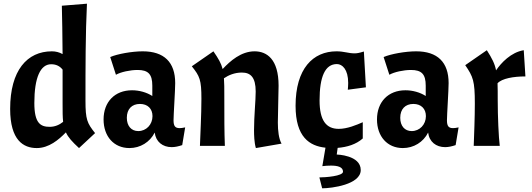

<svg xmlns="http://www.w3.org/2000/svg" viewBox="-20 -790 2882 1040"><path d="M495 -69C452 -123 443 -142 443 -245C443 -423 443 -608 451 -770L315 -759C317 -683 318 -605 319 -497C301 -507 282 -512 261 -512C127 -512 35 -409 35 -200C35 -30 107 12 179 12C245 12 298 -33 337 -73C349 -46 371 -22 408 12ZM249 -103C199 -103 166 -123 166 -232C166 -370 199 -442 257 -442C284 -442 304 -432 319 -413V-229C319 -187 319 -155 322 -130C302 -114 278 -103 249 -103Z M681 12C740 12 792 -20 818 -72C824 -22 861 7 910 7C928 7 946 3 967 -4L983 -100C970 -97 960 -96 953 -96C928 -96 920 -108 920 -139C920 -168 929 -301 929 -340C929 -453 869 -512 753 -512C696 -512 616 -498 577 -481L608 -385C634 -400 685 -411 725 -411C783 -411 805 -388 805 -326V-270C774 -290 734 -301 695 -301C602 -301 541 -238 541 -143C541 -51 597 12 681 12ZM729 -80C691 -80 667 -108 667 -152C667 -199 694 -227 738 -227C780 -227 806 -201 806 -161C806 -115 772 -80 729 -80Z M1019 -431C1062 -377 1071 -358 1071 -255C1071 -166 1065 -63 1063 0H1198C1195 -79 1195 -149 1195 -271C1195 -311 1195 -341 1193 -366C1218 -383 1251 -397 1290 -397C1337 -397 1365 -372 1365 -294C1365 -245 1356 -161 1356 -85C1356 -59 1357 -18 1366 12L1505 -12C1490 -39 1485 -82 1485 -126C1485 -166 1489 -290 1489 -326C1489 -470 1425 -512 1359 -512C1286 -512 1227 -460 1186 -416C1178 -447 1163 -473 1136 -512Z M1581 -217C1581 -47 1657 1 1743 10L1726 110C1741 108 1758 107 1773 107C1808 107 1838 114 1838 140C1838 164 1742 171 1710 171L1725 230C1776 230 1934 210 1934 131C1934 50 1804 47 1804 47L1809 11C1860 7 1909 -8 1945 -40V-128C1911 -113 1861 -92 1815 -92C1747 -92 1711 -137 1711 -246C1711 -375 1741 -443 1805 -443C1834 -443 1866 -414 1866 -341C1866 -328 1865 -317 1864 -304L1962 -317L1951 -511C1925 -503 1914 -501 1900 -501C1867 -501 1844 -512 1803 -512C1675 -512 1581 -418 1581 -217Z M2162 12C2221 12 2273 -20 2299 -72C2305 -22 2342 7 2391 7C2409 7 2427 3 2448 -4L2464 -100C2451 -97 2441 -96 2434 -96C2409 -96 2401 -108 2401 -139C2401 -168 2410 -301 2410 -340C2410 -453 2350 -512 2234 -512C2177 -512 2097 -498 2058 -481L2089 -385C2115 -400 2166 -411 2206 -411C2264 -411 2286 -388 2286 -326V-270C2255 -290 2215 -301 2176 -301C2083 -301 2022 -238 2022 -143C2022 -51 2078 12 2162 12ZM2210 -80C2172 -80 2148 -108 2148 -152C2148 -199 2175 -227 2219 -227C2261 -227 2287 -201 2287 -161C2287 -115 2253 -80 2210 -80Z M2500 -437C2543 -374 2552 -352 2552 -229C2552 -152 2548 -57 2546 0H2687C2681 -46 2676 -161 2676 -247C2676 -284 2676 -314 2675 -339C2699 -365 2761 -376 2826 -376L2817 -518C2748 -507 2694 -449 2667 -409C2660 -445 2645 -474 2617 -518Z"/></svg>

Font: CantoraOne
Style: Regular
Weight: 400
Designer: Pablo Impallari, Rodrigo Fuenzalida
Foundry: Pablo Impallari
Version: Version 1.001